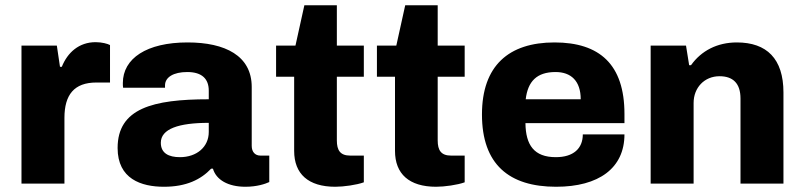

<svg xmlns="http://www.w3.org/2000/svg" viewBox="-20 -701 3071 733"><path d="M62 0H226V-251C226 -339 263 -386 348 -386H400V-529C391 -534 369 -540 345 -540C282 -540 238 -501 216 -446H209L197 -527H62Z M606 12C692 12 747 -16 786 -57H793C805 -15 850 12 917 12C961 12 993 1 1008 -6V-107H974C954 -107 941 -121 941 -144V-369C941 -488 840 -539 696 -539C540 -539 449 -478 449 -384C449 -377 449 -372 450 -366H610V-375C610 -406 642 -426 695 -426C752 -426 777 -399 777 -355V-322C563 -322 429 -287 429 -136C429 -18 519 12 606 12ZM667 -101C624 -101 594 -116 594 -156C594 -209 662 -232 777 -232V-197C777 -140 731 -101 667 -101Z M1260 12C1292 12 1342 5 1369 -5V-107H1317C1279 -107 1266 -127 1266 -165V-408H1369V-527H1266V-681H1142L1108 -527H1034V-408H1103V-125C1103 -37 1157 12 1260 12Z M1645 12C1677 12 1727 5 1754 -5V-107H1702C1664 -107 1651 -127 1651 -165V-408H1754V-527H1651V-681H1527L1493 -527H1419V-408H1488V-125C1488 -37 1542 12 1645 12Z M2103 12C2266 12 2364 -59 2364 -188H2205C2205 -134 2169 -101 2102 -101C2019 -101 1987 -147 1986 -231H2364V-266C2364 -455 2269 -539 2097 -539C1922 -539 1820 -450 1820 -264C1820 -74 1923 12 2103 12ZM1987 -322C1995 -390 2029 -426 2101 -426C2160 -426 2197 -392 2197 -322Z M2464 0H2628V-308C2628 -366 2669 -410 2727 -410C2778 -410 2807 -383 2807 -325V0H2971V-348C2971 -477 2907 -539 2793 -539C2718 -539 2657 -507 2618 -452H2611L2599 -527H2464Z"/></svg>

Font: Archivo ExtraBold
Style: Regular
Weight: 800
Designer: Hector Gatti
Foundry: Omnibus-Type
Version: Version 2.001